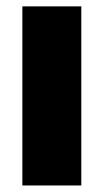

<svg xmlns="http://www.w3.org/2000/svg" viewBox="-20 -568 318 588"><path d="M48.5 0V-548.5H229V0Z"/></svg>

Font: Encode Sans Semi Condensed ExBd
Style: Regular
Weight: 800
Width: 4
Designer: Multiple Designers
Foundry: Impallari Type
Version: Version 2.000